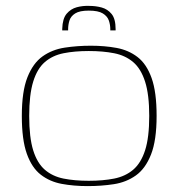

<svg xmlns="http://www.w3.org/2000/svg" viewBox="-20 -624 605 651"><path d="M277 7Q230 7 189.5 -0.5Q149 -8 118.5 -31.5Q88 -55 71 -102.5Q54 -150 54 -231Q54 -314 73 -362Q92 -410 124.5 -433Q157 -456 199.5 -462.5Q242 -469 288 -469Q335 -469 375.5 -461.5Q416 -454 446.5 -430.5Q477 -407 494 -359.5Q511 -312 511 -231Q511 -148 492 -100Q473 -52 440.5 -29Q408 -6 366 0.5Q324 7 277 7ZM281 -11Q329 -11 367 -18.5Q405 -26 431.5 -48.5Q458 -71 472 -114.5Q486 -158 486 -231Q486 -303 472 -347Q458 -391 431.5 -413.5Q405 -436 367 -443.5Q329 -451 281 -451Q233 -451 195.5 -443.5Q158 -436 132 -413.5Q106 -391 92.5 -347Q79 -303 79 -231Q79 -158 92.5 -114.5Q106 -71 132 -48.5Q158 -26 195.5 -18.5Q233 -11 281 -11ZM191 -521V-526Q192 -561 206 -577.5Q220 -594 240.5 -599.5Q261 -605 283 -604Q305 -604 325 -598.5Q345 -593 358.5 -576.5Q372 -560 372 -525V-521H354V-525Q354 -540 349 -554.5Q344 -569 328.5 -578.5Q313 -588 281 -588Q250 -588 235 -578.5Q220 -569 215.5 -554.5Q211 -540 211 -525V-521Z"/></svg>

Font: Genos Thin Thin
Style: Regular
Weight: 250
Version: Version 1.010